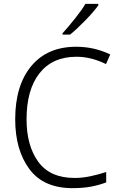

<svg xmlns="http://www.w3.org/2000/svg" viewBox="-20 -968 640 998"><path d="M344 -788Q382 -819 425 -863.5Q468 -908 491 -940V-948H424Q406 -917 370.5 -872.5Q335 -828 305 -795V-788ZM532 -20V-74Q493 -61 450.5 -52Q408 -43 368 -43Q240 -43 179 -127Q118 -211 118 -348Q118 -502 185.5 -587.5Q253 -673 378 -673Q453 -673 531 -635L553 -685Q470 -725 376 -725Q226 -725 142.5 -624.5Q59 -524 59 -348Q59 -189 132.5 -89.5Q206 10 357 10Q411 10 453.5 2Q496 -6 532 -20Z"/></svg>

Font: Noto Sans Mono UI Light
Style: Regular
Weight: 300
Designer: Monotype Design team
Foundry: Monotype Imaging Inc.
Version: 1.000